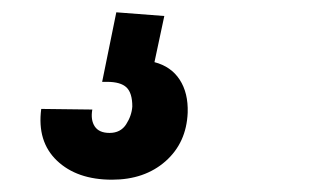

<svg xmlns="http://www.w3.org/2000/svg" viewBox="-20 -44 540 312"><path d="M162 248Q105 248 72.5 217Q40 186 47 133L130 134Q127 151 134 161.5Q141 172 158 172Q176 172 185 158Q194 144 195 129Q195 107 185.5 98Q176 89 154 89H146L169 -24L247 -18L231 57Q258 64 272 85.5Q286 107 285 139Q283 188 249 218Q215 248 162 248Z"/></svg>

Font: Mona Sans Condensed
Style: Bold Italic
Weight: 700
Width: 3
Italic angle: -11.7°
Designer: Deni Anggara
Foundry: GitHub
Version: Version 1.001; ttfautohint (v1.8.4.7-5d5b);gftools[0.9.31]